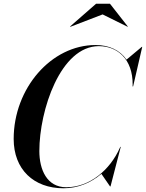

<svg xmlns="http://www.w3.org/2000/svg" viewBox="-20 -1002 784 1032"><path d="M531.5 -924.5 666 -858 667 -859.5 571 -982H496.5L356.5 -859.5L358.5 -858ZM321.5 10C399.5 10 469.5 -20 525 -67.5L571.5 0H574L629 -212.5H626.5L624.5 -208C571 -87 460.5 4.5 336 4.5C232 4.5 191.5 -90.5 191.5 -190C191.5 -409.5 305 -754 511.5 -754C609 -754 694.5 -686.5 693 -545.5L692.5 -537.5H695.5L744.5 -750H742L660 -681.5C624.5 -733 565.5 -760 493.5 -760C256 -760 53.5 -528 53.5 -255C53.5 -92 160.5 10 321.5 10Z"/></svg>

Font: Bodoni* 72pt Medium
Style: Italic
Weight: 500
Italic angle: -13°
Version: Version 2.3